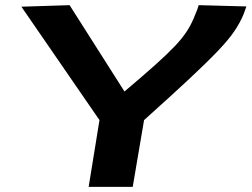

<svg xmlns="http://www.w3.org/2000/svg" viewBox="-20 -725 976 745"><path d="M324 0 366 -259 63 -699 250 -705 463 -370Q534 -430 581 -472Q628 -514 658 -545.5Q688 -577 706.5 -606Q725 -635 738 -670Q746 -687 751 -705L936 -700Q933 -691 930 -683Q927 -675 924 -667Q911 -636 889 -603.5Q867 -571 825 -527Q783 -483 714 -418.5Q645 -354 539 -259L495 0Z"/></svg>

Font: Georama ExtraExtended SemiBold
Style: Italic
Weight: 600
Width: 8
Italic angle: -9°
Designer: Jean-Baptiste Levee
Foundry: Production Type
Version: Version 1.000